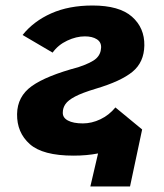

<svg xmlns="http://www.w3.org/2000/svg" viewBox="-20 -556 595 697"><path d="M247 9Q135 9 88 -33Q41 -75 42 -142Q43 -206 95.5 -243.5Q148 -281 264 -312Q312 -328 329 -343.5Q346 -359 347 -383Q348 -403 331.5 -413.5Q315 -424 288 -424Q257 -424 224 -408.5Q191 -393 171 -365L62 -429Q102 -479 166 -507.5Q230 -536 316 -536Q413 -536 459 -495.5Q505 -455 504 -391Q503 -330 461 -295.5Q419 -261 328 -234Q278 -219 252.5 -205.5Q227 -192 217.5 -178Q208 -164 208 -148Q207 -129 226.5 -118.5Q246 -108 281 -108Q313 -108 344.5 -123Q376 -138 399 -166L496 -86L452 121H308L336 1Q295 9 247 9Z"/></svg>

Font: Raleway ExtraBold
Style: Italic
Weight: 800
Italic angle: -12°
Designer: Matt McInerney, Pablo Impallari, Rodrigo Fuenzalida
Foundry: Matt McInerney, Pablo Impallari, Rodrigo Fuenzalida
Version: Version 4.026